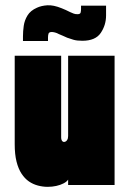

<svg xmlns="http://www.w3.org/2000/svg" viewBox="-20 -717 500 744"><path d="M294 -695V-682Q294 -675 292.5 -668.5Q291 -662 280 -662Q271 -662 265 -664.5Q259 -667 252 -670Q242 -675 235.5 -678Q229 -681 219 -685Q187 -698 163.5 -696.5Q140 -695 123 -687Q98 -676 86.5 -657Q75 -638 72 -617Q69 -596 69 -576V-558H166V-572Q166 -580 168 -586.5Q170 -593 181 -593Q186 -593 193.5 -591Q201 -589 208 -585Q213 -583 224.5 -578Q236 -573 240 -571Q251 -567 264.5 -563Q278 -559 299 -559Q350 -559 370.5 -589.5Q391 -620 391 -657V-695ZM244 -21V0H424V-501H244V-190Q244 -185 243 -181Q242 -177 239.5 -173.5Q237 -170 234 -168.5Q231 -167 228 -167Q225 -167 222.5 -169Q220 -171 218.5 -175Q217 -179 217 -185V-501H37V-158Q37 -119 44 -91Q51 -63 63.5 -44Q76 -25 92 -14Q108 -3 127 2Q146 7 165 7Q182 7 198 3.5Q214 0 226.5 -6.5Q239 -13 244 -21Z"/></svg>

Font: Advent Pro Black
Style: Regular
Weight: 900
Version: Version 3.000